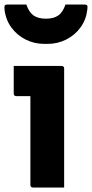

<svg xmlns="http://www.w3.org/2000/svg" viewBox="-20 -833 409 853"><path d="M115 -11Q115 -35 115 -74.5Q115 -114 115 -161Q115 -208 115 -255Q115 -302 115 -342Q115 -382 115 -406H110Q105 -406 98 -406Q91 -406 83 -406Q75 -406 67 -406Q59 -406 52 -406Q47 -406 44 -409Q41 -412 41 -417Q41 -447 41 -478.5Q41 -510 41 -540Q58 -540 80.5 -540Q103 -540 128.5 -540Q154 -540 178 -540Q202 -540 222 -540Q242 -540 254 -540Q258 -540 260 -538.5Q262 -537 263.5 -535Q265 -533 265 -529Q265 -483 265 -427.5Q265 -372 265 -314Q265 -256 265 -201Q265 -146 265 -99Q265 -83 265 -66.5Q265 -50 265 -33.5Q265 -17 265 0Q228 0 196 0Q164 0 126 0Q121 0 118 -3Q115 -6 115 -11ZM184 -750Q218 -750 238.5 -764Q259 -778 271 -813Q292 -813 312.5 -813Q333 -813 354 -813Q364 -813 367 -809Q370 -805 368 -791Q363 -746 338 -711.5Q313 -677 274.5 -657.5Q236 -638 191 -638H177Q132 -638 93.5 -657.5Q55 -677 30 -711.5Q5 -746 0 -791Q-1 -805 1.5 -809Q4 -813 14 -813Q35 -813 55.5 -813Q76 -813 97 -813Q109 -778 129.5 -764Q150 -750 184 -750Z"/></svg>

Font: Recursive ExtraBold
Style: Regular
Weight: 800
Version: Version 1.085